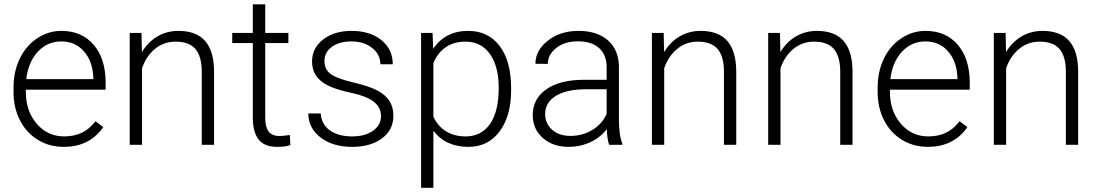

<svg xmlns="http://www.w3.org/2000/svg" viewBox="-20 -684 5188 907"><path d="M280.8 9.8Q213.4 9.8 158.9 -23.4Q104.5 -56.6 74.2 -116Q43.9 -175.3 43.9 -249V-270Q43.9 -346.2 73.5 -407.2Q103 -468.3 155.8 -503.2Q208.5 -538.1 270 -538.1Q366.2 -538.1 422.6 -472.4Q479 -406.7 479 -293V-260.3H102.1V-249Q102.1 -159.2 153.6 -99.4Q205.1 -39.6 283.2 -39.6Q330.1 -39.6 366 -56.6Q401.9 -73.7 431.2 -111.3L467.8 -83.5Q403.3 9.8 280.8 9.8ZM270 -488.3Q204.1 -488.3 158.9 -439.9Q113.8 -391.6 104 -310.1H420.9V-316.4Q418.5 -392.6 377.4 -440.4Q336.4 -488.3 270 -488.3Z M648.4 -528.3 650.4 -438Q680.2 -486.8 724.6 -512.5Q769 -538.1 822.8 -538.1Q907.7 -538.1 949.2 -490.2Q990.7 -442.4 991.2 -346.7V0H933.1V-347.2Q932.6 -418 903.1 -452.6Q873.5 -487.3 808.6 -487.3Q754.4 -487.3 712.6 -453.4Q670.9 -419.4 650.9 -361.8V0H592.8V-528.3Z M1232.9 -663.6V-528.3H1342.3V-480.5H1232.9V-128.4Q1232.9 -84.5 1248.8 -63Q1264.6 -41.5 1301.8 -41.5Q1316.4 -41.5 1349.1 -46.4L1351.6 1.5Q1328.6 9.8 1289.1 9.8Q1229 9.8 1201.7 -25.1Q1174.3 -60.1 1174.3 -127.9V-480.5H1077.1V-528.3H1174.3V-663.6Z M1779.8 -134.3Q1779.8 -177.7 1744.9 -204.1Q1710 -230.5 1639.6 -245.4Q1569.3 -260.3 1530.5 -279.5Q1491.7 -298.8 1472.9 -326.7Q1454.1 -354.5 1454.1 -394Q1454.1 -456.5 1506.3 -497.3Q1558.6 -538.1 1640.1 -538.1Q1728.5 -538.1 1782 -494.4Q1835.4 -450.7 1835.4 -380.4H1776.9Q1776.9 -426.8 1738 -457.5Q1699.2 -488.3 1640.1 -488.3Q1582.5 -488.3 1547.6 -462.6Q1512.7 -437 1512.7 -396Q1512.7 -356.4 1541.7 -334.7Q1570.8 -313 1647.7 -294.9Q1724.6 -276.9 1762.9 -256.3Q1801.3 -235.8 1819.8 -207Q1838.4 -178.2 1838.4 -137.2Q1838.4 -70.3 1784.4 -30.3Q1730.5 9.8 1643.6 9.8Q1551.3 9.8 1493.9 -34.9Q1436.5 -79.6 1436.5 -147.9H1495.1Q1498.5 -96.7 1538.3 -68.1Q1578.1 -39.6 1643.6 -39.6Q1704.6 -39.6 1742.2 -66.4Q1779.8 -93.3 1779.8 -134.3Z M2394.5 -258.8Q2394.5 -135.3 2339.8 -62.7Q2285.2 9.8 2193.4 9.8Q2085 9.8 2027.3 -66.4V203.1H1969.2V-528.3H2023.4L2026.4 -453.6Q2083.5 -538.1 2191.9 -538.1Q2286.6 -538.1 2340.6 -466.3Q2394.5 -394.5 2394.5 -267.1ZM2335.9 -269Q2335.9 -370.1 2294.4 -428.7Q2252.9 -487.3 2178.7 -487.3Q2125 -487.3 2086.4 -461.4Q2047.9 -435.5 2027.3 -386.2V-132.8Q2048.3 -87.4 2087.4 -63.5Q2126.5 -39.6 2179.7 -39.6Q2253.4 -39.6 2294.7 -98.4Q2335.9 -157.2 2335.9 -269Z M2857.4 0Q2848.6 -24.9 2846.2 -73.7Q2815.4 -33.7 2767.8 -12Q2720.2 9.8 2667 9.8Q2590.8 9.8 2543.7 -32.7Q2496.6 -75.2 2496.6 -140.1Q2496.6 -217.3 2560.8 -262.2Q2625 -307.1 2739.7 -307.1H2845.7V-367.2Q2845.7 -423.8 2810.8 -456.3Q2775.9 -488.8 2709 -488.8Q2647.9 -488.8 2607.9 -457.5Q2567.9 -426.3 2567.9 -382.3L2509.3 -382.8Q2509.3 -445.8 2567.9 -491.9Q2626.5 -538.1 2711.9 -538.1Q2800.3 -538.1 2851.3 -493.9Q2902.3 -449.7 2903.8 -370.6V-120.6Q2903.8 -43.9 2919.9 -5.9V0ZM2673.8 -42Q2732.4 -42 2778.6 -70.3Q2824.7 -98.6 2845.7 -146V-262.2H2741.2Q2653.8 -261.2 2604.5 -230.2Q2555.2 -199.2 2555.2 -145Q2555.2 -100.6 2588.1 -71.3Q2621.1 -42 2673.8 -42Z M3115.2 -528.3 3117.2 -438Q3147 -486.8 3191.4 -512.5Q3235.8 -538.1 3289.6 -538.1Q3374.5 -538.1 3416 -490.2Q3457.5 -442.4 3458 -346.7V0H3399.9V-347.2Q3399.4 -418 3369.9 -452.6Q3340.3 -487.3 3275.4 -487.3Q3221.2 -487.3 3179.4 -453.4Q3137.7 -419.4 3117.7 -361.8V0H3059.6V-528.3Z M3664.6 -528.3 3666.5 -438Q3696.3 -486.8 3740.7 -512.5Q3785.2 -538.1 3838.9 -538.1Q3923.8 -538.1 3965.3 -490.2Q4006.8 -442.4 4007.3 -346.7V0H3949.2V-347.2Q3948.7 -418 3919.2 -452.6Q3889.6 -487.3 3824.7 -487.3Q3770.5 -487.3 3728.8 -453.4Q3687 -419.4 3667 -361.8V0H3608.9V-528.3Z M4362.8 9.8Q4295.4 9.8 4241 -23.4Q4186.5 -56.6 4156.2 -116Q4126 -175.3 4126 -249V-270Q4126 -346.2 4155.5 -407.2Q4185.1 -468.3 4237.8 -503.2Q4290.5 -538.1 4352.1 -538.1Q4448.2 -538.1 4504.6 -472.4Q4561 -406.7 4561 -293V-260.3H4184.1V-249Q4184.1 -159.2 4235.6 -99.4Q4287.1 -39.6 4365.2 -39.6Q4412.1 -39.6 4448 -56.6Q4483.9 -73.7 4513.2 -111.3L4549.8 -83.5Q4485.4 9.8 4362.8 9.8ZM4352.1 -488.3Q4286.1 -488.3 4241 -439.9Q4195.8 -391.6 4186 -310.1H4502.9V-316.4Q4500.5 -392.6 4459.5 -440.4Q4418.5 -488.3 4352.1 -488.3Z M4730.5 -528.3 4732.4 -438Q4762.2 -486.8 4806.6 -512.5Q4851.1 -538.1 4904.8 -538.1Q4989.7 -538.1 5031.2 -490.2Q5072.8 -442.4 5073.2 -346.7V0H5015.1V-347.2Q5014.6 -418 4985.1 -452.6Q4955.6 -487.3 4890.6 -487.3Q4836.4 -487.3 4794.7 -453.4Q4752.9 -419.4 4732.9 -361.8V0H4674.8V-528.3Z"/></svg>

Font: Roboto Light
Style: Regular
Weight: 300
Designer: Google
Version: Version 2.134; 2016; ttfautohint (v1.6)